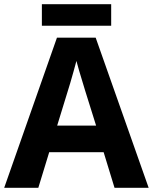

<svg xmlns="http://www.w3.org/2000/svg" viewBox="-20 -897 730 917"><path d="M527 0 475 -170H215L163 0H0L252 -717H437L690 0ZM439 -297 387 -463Q382 -480 374 -506Q366 -532 358 -559Q350 -586 345 -606Q340 -586 331.5 -556.5Q323 -527 315.5 -500.5Q308 -474 304 -463L253 -297ZM511 -877V-774H180V-877Z"/></svg>

Font: Noto IKEA Arabic
Style: Bold
Weight: 700
Designer: Monotype Design Team
Foundry: Monotype Imaging Inc.
Version: Version 1.200